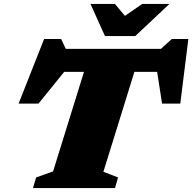

<svg xmlns="http://www.w3.org/2000/svg" viewBox="-20 -955 976 975"><path d="M579.5 -54 564 0H147.5L163.5 -54L249.5 -84.5L406.5 -590H306L175.5 -429H74.5L204 -757H290.5L314 -707H797.5L852.5 -757H936.5L895.5 -429H803L778 -590H662.5L505 -82.5ZM840.5 -935 667 -772H513L439.5 -935H563.5L614.5 -874.5L702 -935Z"/></svg>

Font: Newsreader 6pt ExtraBold
Style: Italic
Weight: 800
Italic angle: -17°
Designer: Hugues Gentile
Foundry: Production Type
Version: Version 1.003; ttfautohint (v1.8.3)